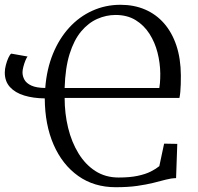

<svg xmlns="http://www.w3.org/2000/svg" viewBox="-20 -771 826 802"><path d="M720.5 -170 715.5 -27Q695 -26.5 672.2 -20.5Q649.5 -14.5 620.5 -7.2Q591.5 0 553.2 5.5Q515 11 463.5 11Q373 11 306.8 -36Q240.5 -83 204 -166.5Q167.5 -250 167 -360Q119 -360.5 81.2 -372Q43.5 -383.5 21.8 -407.2Q0 -431 0 -468Q0 -482.5 4.5 -499.5Q9 -516.5 15.2 -530Q21.5 -543.5 27 -547L95 -535Q91 -530 86 -517.8Q81 -505.5 77.5 -491.8Q74 -478 74 -469Q74 -452.5 82.2 -437.8Q90.5 -423 111.2 -413.5Q132 -404 169 -403.5Q175 -482 201 -545.8Q227 -609.5 269 -655.5Q311 -701.5 365.8 -726.2Q420.5 -751 483.5 -751Q540 -751 586 -731.2Q632 -711.5 665.2 -673.5Q698.5 -635.5 716.8 -580.8Q735 -526 735.5 -456Q735.5 -435.5 735 -418.5Q734.5 -401.5 733.2 -387.5Q732 -373.5 729.5 -362H250Q250 -297 264.5 -237.2Q279 -177.5 307.8 -130.5Q336.5 -83.5 378.5 -56.5Q420.5 -29.5 475.5 -29.5Q522.5 -29.5 555.2 -36.5Q588 -43.5 609.8 -54.5Q631.5 -65.5 645.5 -77L665.5 -171ZM250 -403.5H645.5Q647 -413.5 648 -423.2Q649 -433 649.2 -443.2Q649.5 -453.5 649.5 -464Q649 -508 638 -551.2Q627 -594.5 604.2 -630Q581.5 -665.5 546.5 -687Q511.5 -708.5 462.5 -708.5Q423.5 -708.5 386.2 -692Q349 -675.5 319 -639.8Q289 -604 270.8 -545.8Q252.5 -487.5 250 -403.5Z"/></svg>

Font: Merriweather 60pt Light
Style: Regular
Weight: 300
Version: Version 2.100